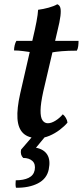

<svg xmlns="http://www.w3.org/2000/svg" viewBox="-20 -640 389 902"><path d="M159 9Q113 9 89 -14Q65 -37 62 -83.5Q59 -130 75 -201L134 -458Q145 -504 151.5 -538.5Q158 -573 159 -594Q183 -597 208.5 -604Q234 -611 249 -620Q260 -616 263.5 -603.5Q267 -591 264 -565Q261 -539 249 -491L183 -209Q171 -154 170.5 -121.5Q170 -89 179.5 -75Q189 -61 205 -61Q221 -61 240.5 -73Q260 -85 275 -103Q283 -97 289.5 -86Q296 -75 297 -64Q283 -47 260.5 -30Q238 -13 212 -2Q186 9 159 9ZM132 -394Q111 -397 88.5 -400Q66 -403 46 -403Q46 -415 49 -427.5Q52 -440 57 -448H139ZM220 -393 226 -448H349Q349 -436 347.5 -423.5Q346 -411 341 -402Q300 -402 270.5 -399.5Q241 -397 220 -393ZM55 242Q53 234 53 225Q53 216 54 207Q91 207 114.5 195.5Q138 184 143 159Q148 131 132.5 116.5Q117 102 89 102Q74 87 79 63L147 -16H207L149 54Q186 61 202 86.5Q218 112 209 156Q200 200 158 221.5Q116 243 55 242Z"/></svg>

Font: Vollkorn Medium
Style: Italic
Weight: 500
Italic angle: -11°
Designer: Friedrich Althausen
Foundry: Friedrich Althausen
Version: Version 5.000